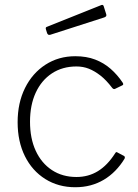

<svg xmlns="http://www.w3.org/2000/svg" viewBox="-20 -776 578 806"><path d="M296 -540Q343 -540 379.5 -526Q416 -512 444.5 -487Q473 -462 495 -429Q500 -421 494 -418L463 -403Q457 -400 451 -407Q426 -440 401.5 -459Q377 -478 353 -487.5Q329 -497 301 -497Q242 -497 198 -468Q154 -439 130 -387Q106 -335 106 -265Q106 -195 130 -143Q154 -91 198 -62Q242 -33 301 -33Q351 -33 391 -57.5Q431 -82 463 -132Q466 -137 468 -137.5Q470 -138 473 -136L501 -121Q506 -118 503 -110Q486 -82 464 -59.5Q442 -37 416 -21.5Q390 -6 360 2Q330 10 296 10Q225 10 170 -24.5Q115 -59 84.5 -120.5Q54 -182 54 -263Q54 -344 85 -406.5Q116 -469 171 -504.5Q226 -540 296 -540ZM415 -751 426 -716Q429 -707 418 -703L191 -630Q186 -629 183.5 -630Q181 -631 178 -636L173 -652Q170 -661 176 -663L406 -755Q412 -757 415 -751Z"/></svg>

Font: Libre Franklin Thin ExtraLight
Style: Regular
Weight: 250
Version: Version 3.000